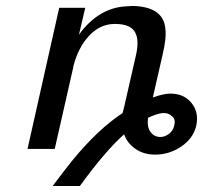

<svg xmlns="http://www.w3.org/2000/svg" viewBox="-20 -498 679 642"><path d="M72 0 178 -472H265L244 -382Q310 -473 404 -477Q424 -479 443 -477Q528 -468 533 -401Q537 -370 523 -312L491 -172Q527 -185 550 -185Q595 -185 620.5 -153.5Q646 -122 636 -77Q626 -35 586 -8Q546 19 499 19Q460 19 432.5 -0.5Q405 -20 395 -49Q332 7 247 124H156Q198 68 224 36Q309 -67 390 -120Q392 -128 395.5 -142Q399 -156 400 -162L435 -315Q437 -323 439 -339Q442 -368 434 -385Q421 -418 364 -418Q315 -418 278 -378.5Q241 -339 225 -275V-273L163 0ZM475 -104Q471 -73 483.5 -56.5Q496 -40 516 -40Q531 -40 544.5 -50Q558 -60 562 -76Q569 -100 554 -110Q543 -121 524 -120Q504 -118 475 -104Z"/></svg>

Font: Coval
Style: Book Italic
Weight: 350
Foundry: Context Ltd
Version: Version 001.000